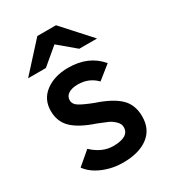

<svg xmlns="http://www.w3.org/2000/svg" viewBox="-182 -828 838 936"><g transform="rotate(-30 237.5 -360.0)"><path d="M324 -576 230 -655 136 -576H36L178 -732H283L424 -576ZM233 12Q173 12 120 -10.5Q67 -33 40 -71L114 -134Q169 -82 231 -82Q321 -82 321 -137Q321 -156 304 -172Q287 -188 270 -195.5Q253 -203 215 -218Q131 -246 91.5 -284Q52 -322 52 -382Q52 -448 102.5 -485.5Q153 -523 230 -523Q345 -523 409 -446L334 -386Q293 -429 230 -429Q197 -429 177.5 -416.5Q158 -404 158 -382Q158 -359 181.5 -344.5Q205 -330 257 -310Q344 -281 384.5 -242Q425 -203 425 -137Q425 -65 373.5 -26.5Q322 12 233 12Z"/></g></svg>

Font: Overpass Light
Style: Bold
Weight: 600
Designer: Delve Withrington, Thomas Jockin
Foundry: Delve Fonts
Version: Version 3.000;DELV;Overpass